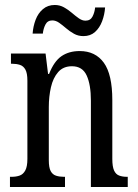

<svg xmlns="http://www.w3.org/2000/svg" viewBox="-20 -751 555 771"><path d="M20 0V-41H27Q45 -41 59 -46Q73 -51 81.5 -66.5Q90 -82 90 -113V-427Q90 -457 82 -471.5Q74 -486 60 -490.5Q46 -495 29 -495H24V-536H163L173 -454H177Q197 -505 227 -525.5Q257 -546 300 -546Q363 -546 397 -499Q431 -452 431 -349V-113Q431 -82 438 -66.5Q445 -51 458.5 -46Q472 -41 489 -41H493V0H345V-347Q345 -411 328 -448Q311 -485 269 -485Q234 -485 213.5 -461.5Q193 -438 184.5 -400.5Q176 -363 176 -321V-108Q176 -78 183.5 -64Q191 -50 205 -45.5Q219 -41 236 -41H241V0ZM315 -606Q294 -606 277 -615.5Q260 -625 245.5 -637.5Q231 -650 217.5 -659.5Q204 -669 190 -669Q171 -669 162.5 -652.5Q154 -636 152 -616H111Q113 -645 123 -671.5Q133 -698 152.5 -714.5Q172 -731 200 -731Q220 -731 237 -721.5Q254 -712 268.5 -699.5Q283 -687 296.5 -677.5Q310 -668 323 -668Q343 -668 351.5 -684.5Q360 -701 362 -721H402Q400 -692 390 -665.5Q380 -639 361.5 -622.5Q343 -606 315 -606Z"/></svg>

Font: Noto Serif Khmer ExtraCondensed
Style: Regular
Weight: 400
Width: 2
Designer: Danh Hong and the Monotype Design Team
Foundry: Monotype Imaging Inc.
Version: Version 2.004